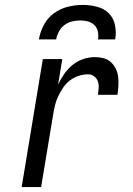

<svg xmlns="http://www.w3.org/2000/svg" viewBox="-20 -760 540 780"><path d="M68 0 154 -520H233L216 -416Q226 -438 240.5 -459Q255 -480 274.5 -496Q294 -512 318 -520Q342 -528 365 -528Q384 -528 401 -523.5Q418 -519 430.5 -507.5Q443 -496 450.5 -480.5Q458 -465 460 -447.5Q462 -430 461 -411.5Q460 -393 457 -375H378Q380 -389 381 -403Q382 -417 377.5 -429.5Q373 -442 362.5 -450Q352 -458 338 -458Q319 -458 300 -452Q281 -446 264.5 -433.5Q248 -421 236.5 -404Q225 -387 216.5 -369Q208 -351 203.5 -332.5Q199 -314 196 -295L147 0ZM138 -600Q143 -630 158 -658.5Q173 -687 199 -706Q225 -725 255.5 -732.5Q286 -740 316 -740Q346 -740 374.5 -732.5Q403 -725 422 -706Q441 -687 447 -658.5Q453 -630 448 -600H378Q381 -616 377.5 -632Q374 -648 363 -658.5Q352 -669 337 -673Q322 -677 306 -677Q290 -677 273 -673Q256 -669 242 -658.5Q228 -648 219.5 -632Q211 -616 208 -600Z"/></svg>

Font: Iosevka Term Curly Oblique
Style: Regular
Weight: 400
Italic angle: -9°
Designer: Belleve Invis
Foundry: Belleve Invis
Version: Version 32.3.0